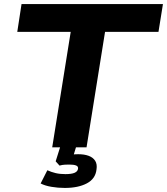

<svg xmlns="http://www.w3.org/2000/svg" viewBox="-20 -725 822 945"><path d="M237 0 328 -568H65L86 -705H782L760 -568H497L406 0ZM299 200Q265 200 233 194.5Q201 189 180 178L213 113Q233 122 254 127Q275 132 302 132Q332 132 347 125.5Q362 119 364 106Q366 94 354.5 89.5Q343 85 322 85Q313 85 300 85.5Q287 86 273 90L254 69L282 -20H360L336 59L301 43Q317 38 333 36Q349 34 365 34Q395 34 416.5 42Q438 50 448.5 66.5Q459 83 455 109Q450 155 407.5 177.5Q365 200 299 200Z"/></svg>

Font: Nunito Sans 10pt SemiExpanded ExtraBold
Style: Italic
Weight: 800
Width: 6
Italic angle: -9°
Designer: Vernon Adams
Foundry: Vernon Adams
Version: Version 3.101;gftools[0.9.27]